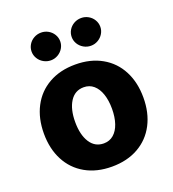

<svg xmlns="http://www.w3.org/2000/svg" viewBox="-137 -852 872 967"><g transform="rotate(-20 299.0 -368.5)"><path d="M32.2 -263.7Q32.2 -345.2 64.5 -407Q96.7 -468.8 157 -502.9Q217.3 -537.1 298.8 -537.1Q380.4 -537.1 440.7 -502.9Q501 -468.8 533.2 -407Q565.4 -345.2 565.4 -263.7Q565.4 -182.1 533.2 -120.4Q501 -58.6 440.7 -24.4Q380.4 9.8 298.8 9.8Q217.3 9.8 157 -24.4Q96.7 -58.6 64.5 -120.4Q32.2 -182.1 32.2 -263.7ZM397.5 -264.6Q397.5 -309.1 386 -343.3Q374.5 -377.4 352.5 -396.2Q330.6 -415 299.8 -415Q252.4 -415 226.3 -374Q200.2 -333 200.2 -264.6Q200.2 -196.3 226.3 -155.3Q252.4 -114.3 299.8 -114.3Q330.6 -114.3 352.5 -133.1Q374.5 -151.9 386 -186Q397.5 -220.2 397.5 -264.6ZM115.2 -672.9Q115.2 -692.9 125.5 -710Q135.7 -727.1 153.6 -737.1Q171.4 -747.1 192.4 -747.1Q212.9 -747.1 230.5 -737.1Q248 -727.1 258.3 -710Q268.6 -692.9 268.6 -672.9Q268.6 -653.3 258.3 -636.2Q248 -619.1 230.5 -608.9Q212.9 -598.6 192.4 -598.6Q171.4 -598.6 153.6 -608.9Q135.7 -619.1 125.5 -636.2Q115.2 -653.3 115.2 -672.9ZM330.1 -672.9Q330.1 -692.9 340.3 -710Q350.6 -727.1 368.4 -737.1Q386.2 -747.1 407.2 -747.1Q427.7 -747.1 445.3 -737.1Q462.9 -727.1 473.1 -710Q483.4 -692.9 483.4 -672.9Q483.4 -653.3 473.1 -636.2Q462.9 -619.1 445.3 -608.9Q427.7 -598.6 407.2 -598.6Q386.2 -598.6 368.4 -608.9Q350.6 -619.1 340.3 -636.2Q330.1 -653.3 330.1 -672.9Z"/></g></svg>

Font: Pretendard GOV ExtraBold
Style: Regular
Weight: 800
Designer: Base glyphs from Inter by Rasmus Andersson; Hangeul glyphs from Noto Sans CJK(Source Han Sans) by Jang Soo-young and Kan
Foundry: Kil Hyung-jin
Version: Version 1.309